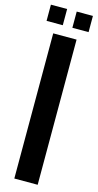

<svg xmlns="http://www.w3.org/2000/svg" viewBox="-143 -983 520 1022"><g transform="rotate(15 117.5 -472.0)"><path d="M53.2 0V-800H181.9V0ZM144 -855V-944.3H233.3V-855ZM1.8 -855V-944.3H91.2V-855Z"/></g></svg>

Font: Big Shoulders Text SC Thin
Style: Regular
Weight: 100
Designer: Patric King
Foundry: XO Type Co
Version: Version 2.002